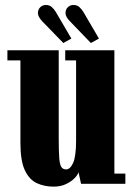

<svg xmlns="http://www.w3.org/2000/svg" viewBox="-20 -720 520 752"><path d="M190 11Q154 11 124.5 -2.5Q95 -16 77.5 -52.8Q60 -89.5 60 -160V-483.5H9V-523H210V-177.5Q210 -128 212 -101.8Q214 -75.5 220.2 -66Q226.5 -56.5 239 -56.5Q255 -56.5 266.5 -82.2Q278 -108 278 -169V-483.5H235.5V-523H428V-40H471V0H297.5L287.5 -45.5Q285 -35.5 272.2 -22.2Q259.5 -9 238.5 1Q217.5 11 190 11ZM336 -551.5 255 -635.5Q236.5 -654 236.5 -668.5Q236.5 -683 245.8 -691.8Q255 -700.5 267.5 -700.5Q282 -700.5 291.2 -692Q300.5 -683.5 307 -672.5L367.5 -569ZM228 -551.5 146.5 -635.5Q128.5 -654.5 128.5 -668.5Q128.5 -683 137.8 -691.8Q147 -700.5 159.5 -700.5Q174 -700.5 183.2 -692Q192.5 -683.5 199 -672.5L259.5 -569Z"/></svg>

Font: Imbue 10pt Black
Style: Regular
Weight: 900
Designer: Tyler Finck
Foundry: Etcetera Type Company
Version: Version 1.102; ttfautohint (v1.8.3)